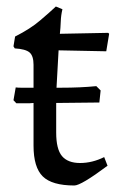

<svg xmlns="http://www.w3.org/2000/svg" viewBox="-20 -552 378 584"><path d="M82 -108.9V-238.8Q70.8 -237.8 68.4 -237.8H29.8L21 -247.1L27.8 -286.1Q34.7 -285.2 43.9 -285.2H82V-355Q82 -381.8 70.1 -392.3Q58.1 -402.8 24.9 -404.8L21 -411.1L25.9 -440.9Q73.2 -464.8 102.5 -490.2Q131.8 -515.1 149.9 -532.2L169.9 -523.9Q165.5 -505.9 164.8 -486.3Q164.1 -466.8 162.1 -449.2L309.1 -452.1L312 -449.2L303.2 -396L158.2 -398.9L151.9 -285.2H165Q225.6 -285.2 272.9 -290L286.1 -276.9L282.2 -240.2L150.9 -238.8V-148.9Q150.9 -98.1 168.7 -77.1Q186.5 -56.2 223.6 -56.2Q260.7 -56.2 296.9 -74.2L307.1 -47.9Q226.6 12.2 206.1 12.2Q138.2 12.2 110.1 -15.4Q82 -43 82 -108.9Z"/></svg>

Font: Alegreya-Regular
Style: Regular
Weight: 400
Designer: Juan Pablo del Peral
Foundry: Juan Pablo del Peral
Version: Version 1.003